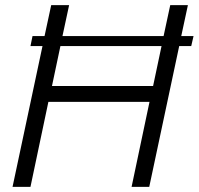

<svg xmlns="http://www.w3.org/2000/svg" viewBox="-20 -730 776 750"><path d="M107 -589H154L180 -710H250L224 -589H619L645 -710H714L688 -589H736L727 -550H680L563 0H494L564 -332H169L99 0H29L146 -550H99ZM183 -394H578L611 -550H216Z"/></svg>

Font: Raleway
Style: Italic
Weight: 400
Italic angle: -12°
Designer: Matt McInerney, Pablo Impallari, Rodrigo Fuenzalida
Foundry: Matt McInerney, Pablo Impallari, Rodrigo Fuenzalida
Version: Version 4.026